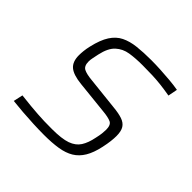

<svg xmlns="http://www.w3.org/2000/svg" viewBox="-141 -647 784 784"><g transform="rotate(45 251.5 -255.0)"><path d="M213 8Q184 8 151 6.5Q118 5 86 2.5Q54 0 28 -3L37 -44Q69 -40 92.5 -38Q116 -36 135.5 -34.5Q155 -33 174.5 -32.5Q194 -32 219 -32Q276 -32 305.5 -42.5Q335 -53 349.5 -75.5Q364 -98 371 -134Q375 -151 376.5 -164Q378 -177 378 -186Q378 -214 363 -221Q348 -228 317 -231L174 -246Q125 -251 104.5 -268.5Q84 -286 84 -323Q84 -334 85.5 -348.5Q87 -363 91 -380Q102 -428 120 -456Q138 -484 164.5 -497Q191 -510 226.5 -514Q262 -518 307 -518Q332 -518 360.5 -516.5Q389 -515 417 -512.5Q445 -510 467 -506L459 -465Q431 -470 405.5 -473Q380 -476 354 -477Q328 -478 297 -478Q256 -478 224.5 -473Q193 -468 170.5 -447.5Q148 -427 138 -381Q135 -366 132.5 -354.5Q130 -343 130 -333Q130 -307 145.5 -299Q161 -291 194 -288L333 -273Q366 -270 386.5 -263Q407 -256 416.5 -241Q426 -226 426 -198Q426 -185 424 -167.5Q422 -150 417 -127Q408 -85 392 -58.5Q376 -32 352 -17.5Q328 -3 293.5 2.5Q259 8 213 8Z"/></g></svg>

Font: Saira Thin ExtraLight
Style: Italic
Weight: 250
Italic angle: -12°
Version: Version 1.101